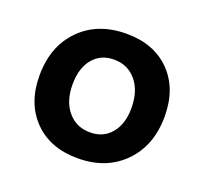

<svg xmlns="http://www.w3.org/2000/svg" viewBox="-95 -606 771 726"><g transform="rotate(20 291.0 -243.0)"><path d="M284 10Q173 10 107.5 -57Q42 -124 42 -235Q42 -353 112.5 -424.5Q183 -496 299 -496Q409 -496 474.5 -429.5Q540 -363 540 -251Q540 -134 469.5 -62Q399 10 284 10ZM295 -98Q348 -98 379.5 -136Q411 -174 411 -238Q411 -306 377 -347Q343 -388 287 -388Q234 -388 202.5 -350Q171 -312 171 -246Q171 -179 205 -138.5Q239 -98 295 -98Z"/></g></svg>

Font: Cantarell
Style: Bold
Weight: 700
Designer: Dave Crossland, Nikolaus Waxweiler, Florian Fecher, Jacques Le Bailly, Eben Sorkin, Alexei Vanyashin, Alexios Zavras, Em
Version: Version 0.303